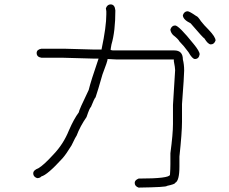

<svg xmlns="http://www.w3.org/2000/svg" viewBox="-20 -686 1040 872"><path d="M482.4 -666Q501.5 -666 503.9 -638.7Q503.9 -543.5 486.3 -484.4Q482.4 -463.9 482.4 -459L492.2 -457H771.5Q810.5 -457 810.5 -416Q816.4 -393.6 816.4 -365.2Q816.4 -343.3 806.6 -212.9V-132.8Q806.6 -84.5 794.9 25.4V70.3Q794.9 135.7 775.4 144.5Q775.4 150.4 738.3 158.2Q738.3 164.1 609.4 166Q591.8 159.7 591.8 144.5Q591.8 132.3 609.4 125Q750 125 752 107.4Q753.9 80.1 753.9 60.5V9.8Q765.6 -78.1 765.6 -123V-209L775.4 -367.2Q775.4 -378.4 769.5 -408.2V-416H507.8Q495.1 -416 468.8 -418Q468.8 -408.7 445.3 -347.7Q423.8 -272 414.1 -244.1Q408.7 -239.7 392.6 -199.2Q388.2 -199.2 373 -154.3Q343.8 -112.3 328.1 -70.3Q325.2 -67.9 304.7 -25.4Q280.3 14.6 263.7 33.2Q195.3 108.4 168 115.2Q161.6 123 148.4 123Q130.9 116.7 130.9 101.6Q130.9 86.9 154.3 78.1Q178.7 64 222.7 15.6Q268.1 -31.7 293 -93.8Q315.4 -145.5 337.9 -175.8Q337.9 -184.6 382.8 -277.3Q392.6 -317.9 427.7 -419.9H404.3Q391.6 -419.9 263.7 -423.8H168Q146.5 -427.2 146.5 -445.3Q146.5 -460.9 168 -464.8H269.5Q282.2 -464.8 410.2 -460.9H441.4V-462.9Q462.9 -564.5 462.9 -621.1V-634.8L460.9 -648.4Q467.3 -666 482.4 -666ZM832 -634.8Q840.3 -634.8 871.1 -613.3Q877.9 -612.3 892.6 -589.8Q904.3 -574.2 927.7 -550.8Q959 -518.1 959 -502Q952.6 -484.4 937.5 -484.4Q924.8 -484.4 908.2 -511.7Q904.3 -511.7 845.7 -580.1Q810.5 -597.2 810.5 -617.2Q816.9 -634.8 832 -634.8ZM775.4 -570.3Q792 -570.3 859.4 -486.3Q886.7 -453.1 886.7 -439.5Q883.3 -418 865.2 -418Q853.5 -418 835.9 -449.2Q814.9 -478 794.9 -498Q789.6 -508.8 765.6 -527.3Q753.9 -540.5 753.9 -552.7Q760.3 -570.3 775.4 -570.3Z"/></svg>

Font: CEF Fonts CJK Mono
Style: Regular
Weight: 400
Designer: PartyBoss (派对大魔王)
Version: Release 2.25